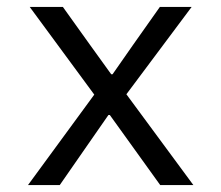

<svg xmlns="http://www.w3.org/2000/svg" viewBox="-20 -536 640 556"><path d="M61 0 253 -262 66 -516H162L240 -407L302 -321H306L366 -407L443 -516H535L346 -263L540 0H444L357 -121L298 -203H294L237 -121L153 0Z"/></svg>

Font: iA Writer Mono V
Style: Regular
Weight: 400
Designer: Mike Abbink, Paul van der Laan, Pieter van Rosmalen
Foundry: Bold Monday
Version: Version 2.000